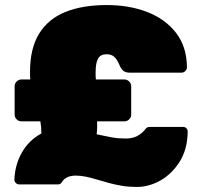

<svg xmlns="http://www.w3.org/2000/svg" viewBox="-20 -731 798 761"><path d="M522 10Q491 10 464 5.5Q437 1 412.5 -5.5Q388 -12 365.5 -19Q343 -26 321.5 -30.5Q300 -35 280 -35Q262 -35 248 -29Q234 -23 225 -9Q223 -5 219 -2.5Q215 0 210 0H56Q49 0 43 -5.5Q37 -11 37 -18Q39 -77 66.5 -126Q94 -175 144 -202Q144 -215 143 -227Q142 -239 140 -250H65Q54 -250 46 -258Q38 -266 38 -277V-389Q38 -400 46 -408Q54 -416 65 -416H100Q99 -423 99 -430.5Q99 -438 99 -446Q99 -539 135 -597.5Q171 -656 239 -683.5Q307 -711 403 -711Q493 -711 564.5 -683Q636 -655 678 -600.5Q720 -546 721 -465Q721 -456 714.5 -449.5Q708 -443 699 -443H495Q479 -443 470 -449.5Q461 -456 454 -472Q444 -496 432.5 -506Q421 -516 403 -516Q378 -516 368.5 -498.5Q359 -481 359 -445Q359 -438 359 -430.5Q359 -423 360 -416H473Q484 -416 492 -408Q500 -400 500 -389V-277Q500 -266 492 -258Q484 -250 473 -250H365Q365 -238 365 -225.5Q365 -213 363 -199Q381 -195 395.5 -192Q410 -189 423.5 -186.5Q437 -184 450.5 -183Q464 -182 480 -182Q505 -182 524 -192Q543 -202 556 -219Q559 -223 563 -225.5Q567 -228 574 -228H705Q714 -228 719 -222.5Q724 -217 724 -209Q723 -139 692 -90Q661 -41 615.5 -15.5Q570 10 522 10Z"/></svg>

Font: Rubik Black
Style: Regular
Weight: 900
Designer: Hubert and Fischer
Foundry: Hubert and Fischer
Version: Version 2.300;gftools[0.9.30]